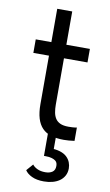

<svg xmlns="http://www.w3.org/2000/svg" viewBox="-91 -646 521 908"><g transform="rotate(10 169.0 -192.5)"><path d="M246 5Q257 5 270 4Q283 3 297 1V-63Q286 -61 275.5 -60.5Q265 -60 257 -60Q232 -60 217 -67Q202 -74 194 -86.5Q186 -99 183 -116Q180 -133 180 -152V-600H108V-142Q108 -102 116.5 -74Q125 -46 142 -28.5Q159 -11 185 -3Q211 5 246 5ZM33 -375H293V-440H33ZM187 215Q209 215 228 210Q247 205 261.5 195Q276 185 284.5 169.5Q293 154 293 134Q293 119 287.5 105Q282 91 270 79.5Q258 68 237.5 61.5Q217 55 187 55L207 68V-10H167V96H175Q193 96 204.5 99.5Q216 103 222.5 108Q229 113 231 119.5Q233 126 233 133Q233 153 220 162Q207 171 186 171Q164 171 148 163.5Q132 156 124 145L96 177Q106 193 129 204Q152 215 187 215Z"/></g></svg>

Font: Tilda Sans VF
Style: Regular
Weight: 400
Designer: ParaType Ltd
Foundry: ParaType Ltd
Version: Version 1.010